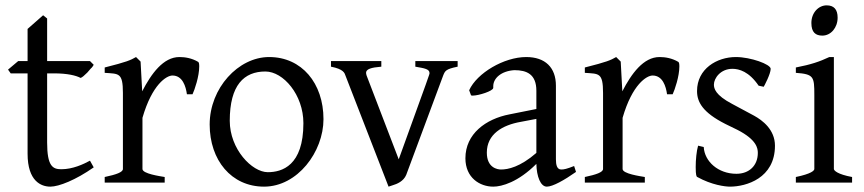

<svg xmlns="http://www.w3.org/2000/svg" viewBox="-20 -682 3228 717"><path d="M330 -57 316 -82C292 -69 252 -50 209 -50C177 -50 156 -61 156 -150V-408H182C232 -408 264 -400 281 -391C287 -393 295 -400 306 -411L319 -426C324 -430 327 -435 330 -440L316 -454H156V-613L141 -625L83 -574V-454H48L10 -422L20 -408H83V-108C83 -5 134 15 168 15C200 15 263 -10 330 -57Z M511 -341 505 -452 488 -469C467 -457 454 -451 371 -430V-410C423 -406 439 -412 439 -335V-51C439 -39 414 -30 371 -21V0H595V-21C578 -24 512 -33 512 -51V-242C548 -367 602 -400 624 -400C662 -400 674 -359 678 -330H699C707 -347 724 -397 724 -434C724 -443 723 -449 720 -451C696 -465 671 -469 650 -469C590 -469 545 -407 511 -341Z M980 -39C921 -39 838 -125 838 -231C838 -364 891 -415 971 -415C1038 -415 1113 -328 1113 -222C1113 -63 1033 -39 980 -39ZM985 -469C870 -469 763 -353 763 -217C763 -84 844 15 966 15C1091 15 1188 -115 1188 -237C1188 -371 1107 -469 985 -469Z M1584 -409C1584 -404 1584 -405 1469 -87L1349 -400C1348 -404 1347 -407 1347 -410C1347 -424 1366 -430 1404 -433V-454H1216V-433C1263 -424 1267 -409 1270 -400L1431 15L1446 10C1463 5 1487 -5 1497 -29L1635 -400C1642 -417 1644 -424 1689 -433V-454H1531V-433C1566 -427 1584 -424 1584 -409Z M1798 -112C1798 -181 1856 -215 1925 -227L1983 -238V-111C1922 -58 1877 -49 1851 -49C1838 -49 1798 -55 1798 -112ZM2131 -40 2124 -62C2096 -51 2086 -49 2076 -49C2060 -49 2056 -66 2056 -87V-362C2056 -430 2016 -469 1945 -469C1862 -469 1761 -409 1732 -345L1739 -326C1741 -325 1743 -325 1746 -325C1767 -325 1822 -342 1822 -354V-360C1822 -390 1852 -417 1901 -420C1947 -420 1983 -405 1983 -343V-275L1883 -255C1794 -238 1718 -182 1718 -91C1718 -18 1772 15 1822 15C1854 15 1915 -2 1983 -70C1984 -22 1999 15 2022 15C2044 15 2087 -9 2131 -40Z M2304 -341 2298 -452 2281 -469C2260 -457 2247 -451 2164 -430V-410C2216 -406 2232 -412 2232 -335V-51C2232 -39 2207 -30 2164 -21V0H2388V-21C2371 -24 2305 -33 2305 -51V-242C2341 -367 2395 -400 2417 -400C2455 -400 2467 -359 2471 -330H2492C2500 -347 2517 -397 2517 -434C2517 -443 2516 -449 2513 -451C2489 -465 2464 -469 2443 -469C2383 -469 2338 -407 2304 -341Z M2728 -469C2657 -469 2583 -425 2583 -342C2583 -301 2604 -262 2689 -219L2734 -197C2806 -160 2810 -128 2810 -111C2810 -64 2778 -33 2730 -33C2662 -33 2611 -79 2608 -133L2587 -138C2581 -118 2578 -85 2578 -58C2578 -27 2581 -22 2584 -21C2638 9 2688 15 2706 15C2766 15 2874 -16 2874 -138C2874 -198 2827 -233 2796 -250L2714 -294C2651 -327 2646 -352 2646 -366C2646 -390 2671 -425 2715 -425C2740 -425 2777 -415 2813 -362L2832 -358C2834 -361 2858 -406 2858 -425C2858 -442 2783 -469 2728 -469Z M3094 -51V-469H3077C3041 -452 3009 -441 2952 -430V-410C3019 -405 3021 -396 3021 -327V-51C3021 -45 3010 -33 2952 -21V0H3162V-21C3108 -31 3094 -45 3094 -51ZM3010 -596C3010 -561 3026 -549 3051 -549C3083 -549 3108 -579 3108 -616C3108 -647 3094 -662 3067 -662C3037 -662 3010 -635 3010 -596Z"/></svg>

Font: Temporarium
Style: Regular
Weight: 400
Version: Version 1.1